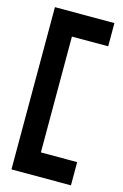

<svg xmlns="http://www.w3.org/2000/svg" viewBox="-113 -701 527 823"><g transform="rotate(15 151.0 -290.0)"><path d="M25 70H289V-33H128V-547H289V-650H25Z"/></g></svg>

Font: Charger Sport
Style: BlkExt
Weight: 900
Designer: Jasper
Foundry: Cannot Into Space Fonts
Version: Version 1.1